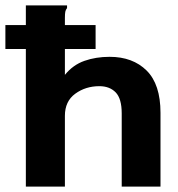

<svg xmlns="http://www.w3.org/2000/svg" viewBox="-40 -693 660 713"><path d="M56 -673H209V-663Q204 -657 202.5 -649.5Q201 -642 201 -626V-415Q231 -452 273.5 -467Q316 -482 367 -482Q453 -482 504.5 -431Q556 -380 556 -274V0H412V-272Q412 -327 389.5 -350Q367 -373 329 -373Q278 -373 239.5 -345Q201 -317 201 -263V0H56ZM-20 -511V-600H315V-511Z"/></svg>

Font: Inconsolata Expanded Black
Style: Regular
Weight: 900
Width: 7
Monospace: yes
Designer: Raph Levien, Cyreal, Brenton Simpson
Foundry: Raph Levien, Cyreal, Google
Version: Version 3.001; ttfautohint (v1.8.2.53-6de2)